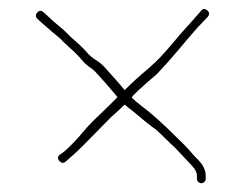

<svg xmlns="http://www.w3.org/2000/svg" viewBox="-20 -503 545 437"><path d="M438.2 -86C440.8 -86 443.2 -87 445.2 -89C447.2 -91 448.2 -93.3 448.2 -96V-103C448.2 -115.7 442.3 -127.8 430.7 -139.5C424.3 -145.8 418.2 -152.5 412.2 -159.5C406.2 -166.5 399.7 -173.3 392.7 -180C385.7 -186.7 378.5 -193.7 371.2 -201C363.8 -208.3 356.7 -215.2 349.7 -221.5C342.7 -227.8 336 -234.3 328.1 -241C320.2 -247.7 311.5 -254.7 301.9 -262C292.3 -269.3 285 -275.7 280 -281C280 -284.2 299.4 -302.2 337.7 -335C354.7 -353 370.7 -371 385.7 -389C400.7 -407 415.5 -424.3 430.2 -441L453.2 -465C457.2 -470.3 456.7 -475.2 451.7 -479.5C446.7 -483.8 442.2 -483.7 438.2 -479L416.2 -454C400.8 -437.3 385.7 -420 370.7 -402C355.7 -384 339.8 -366.3 320 -349C299.2 -331.7 280.4 -314.7 263.8 -298C258.1 -305.2 242.9 -322.6 218.1 -350C212.7 -356 206.2 -361.3 198.8 -366C191.2 -370.7 184.4 -376.2 178.9 -382.5C174 -388.9 164.1 -398.6 149.3 -411.5C141.3 -418.5 135.3 -424.2 131.3 -428.5C127.3 -432.8 121.2 -438.3 112.8 -445C104.5 -451.7 97 -458.3 90.3 -465L79.3 -475C74 -479.7 69.2 -479.5 64.8 -474.5C60.5 -469.5 60.7 -464.7 65.3 -460L76.3 -450C83.7 -443.3 91.3 -436.7 99.3 -430L117.3 -415C121.3 -410.3 129 -403 140.3 -392.9C151.7 -382.8 160.3 -374 166.3 -366.5C170.3 -361.5 175.3 -356.7 181.3 -352C188.8 -347.3 194.8 -342.3 199.4 -337C204 -331.7 208.8 -326.3 213.8 -321C218.8 -315.7 224.2 -309.5 230 -302.5C235.8 -295.5 241.7 -288.7 247.5 -282C235.8 -270 223.1 -257.5 209.4 -244.5C195.6 -231.5 181 -217.3 168.3 -201.8C155.5 -186.4 141.9 -172.1 127.3 -159L116.3 -151C111 -147 110.5 -142.3 114.8 -137C119.2 -131.7 124 -131 129.3 -135L139.3 -144C159.3 -160.4 187.9 -190.7 231.3 -235C242.1 -244.3 252.9 -254.3 263.8 -265C268.8 -260.3 274.6 -255.7 281.3 -251C301.1 -233.9 319.4 -219.2 336.2 -207C343.5 -200.3 350.7 -193.5 357.7 -186.5C364.7 -179.5 371.8 -172.7 379.2 -166L417.7 -125C424.7 -117.7 428.2 -110.3 428.2 -103V-96C428.2 -93.3 429.2 -91 431.2 -89C433.2 -87 435.5 -86 438.2 -86Z"/></svg>

Font: Proton
Style: RgExt
Weight: 500
Version: Version 1.017